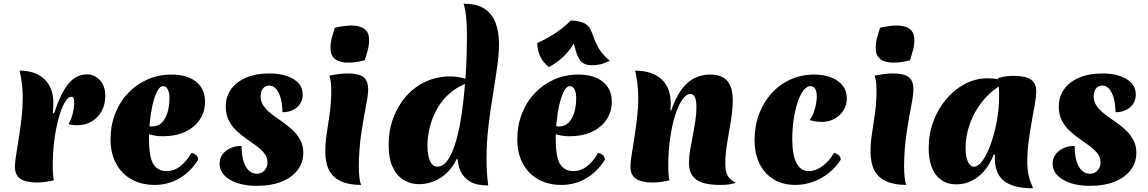

<svg xmlns="http://www.w3.org/2000/svg" viewBox="-20 -977 6157 1030"><path d="M270 -369Q297 -450 324.5 -495.5Q352 -541 382 -559.5Q412 -578 446 -578Q475 -578 497.5 -563Q520 -548 532.5 -522.5Q545 -497 545 -463Q545 -417 525.5 -381.5Q506 -346 472 -325.5Q438 -305 394 -305Q380 -305 368.5 -306.5Q357 -308 348 -312Q362 -336 369.5 -365Q377 -394 378 -419Q379 -439 375 -448.5Q371 -458 363 -458Q345 -458 327 -426.5Q309 -395 294.5 -342.5Q280 -290 271.5 -225Q263 -160 263 -92Q263 -64 264.5 -43.5Q266 -23 269 -10Q244 -4 222 -1Q200 2 178 2Q117 2 88.5 -18.5Q60 -39 60 -82Q60 -105 66.5 -145.5Q73 -186 81 -237Q89 -288 95.5 -343.5Q102 -399 102 -451Q102 -490 97.5 -528Q93 -566 85 -598Q170 -598 218 -552.5Q266 -507 266 -427Q266 -416 265.5 -401Q265 -386 263 -370Z M810 15Q738 15 685 -15Q632 -45 602.5 -100Q573 -155 573 -229Q573 -303 597.5 -366.5Q622 -430 666.5 -477Q711 -524 770.5 -550.5Q830 -577 900 -577Q984 -577 1032 -538.5Q1080 -500 1080 -432Q1080 -377 1051.5 -335Q1023 -293 972.5 -269.5Q922 -246 854 -246Q831 -246 810.5 -249.5Q790 -253 770 -260L773 -299H799Q827 -299 847 -318Q867 -337 878 -371.5Q889 -406 889 -452Q889 -480 880 -497.5Q871 -515 856 -515Q837 -515 822.5 -486Q808 -457 798 -412.5Q788 -368 783.5 -320.5Q779 -273 779 -236Q779 -135 802.5 -97Q826 -59 874 -59Q950 -59 1007 -157Q1043 -148 1043 -120Q1002 -55 942 -20Q882 15 810 15Z M1360 20Q1269 20 1213.5 -13Q1158 -46 1158 -99Q1158 -140 1191.5 -167Q1225 -194 1276 -194Q1276 -159 1281.5 -131.5Q1287 -104 1298 -84.5Q1309 -65 1324 -55Q1339 -45 1358 -45Q1375 -45 1387.5 -53Q1400 -61 1407.5 -75Q1415 -89 1415 -106Q1415 -132 1399 -153Q1383 -174 1357.5 -193Q1332 -212 1303 -232Q1274 -252 1248.5 -276Q1223 -300 1207 -331.5Q1191 -363 1191 -405Q1191 -459 1220 -499Q1249 -539 1301.5 -561Q1354 -583 1424 -583Q1479 -583 1519.5 -569Q1560 -555 1582 -530Q1604 -505 1604 -470Q1604 -428 1573.5 -401.5Q1543 -375 1495 -375Q1495 -418 1486 -450Q1477 -482 1461.5 -500Q1446 -518 1424 -518Q1411 -518 1400.5 -511Q1390 -504 1384 -491Q1378 -478 1378 -461Q1378 -431 1394.5 -408Q1411 -385 1437 -365Q1463 -345 1492.5 -325Q1522 -305 1548 -281Q1574 -257 1590.5 -227Q1607 -197 1607 -157Q1607 -104 1576 -64Q1545 -24 1489.5 -2Q1434 20 1360 20Z M1905 -88Q1905 -51 1908 -25Q1911 1 1917 15Q1852 15 1809 -4.5Q1766 -24 1745.5 -63.5Q1725 -103 1725 -164Q1725 -210 1733 -261.5Q1741 -313 1749 -370.5Q1757 -428 1757 -491Q1757 -512 1755 -533Q1753 -554 1747 -571Q1770 -576 1796.5 -579.5Q1823 -583 1842 -583Q1905 -583 1930 -563.5Q1955 -544 1955 -497Q1955 -468 1943 -407Q1931 -346 1918.5 -264Q1906 -182 1905 -88ZM1937 -654Q1917 -648 1893.5 -644.5Q1870 -641 1847 -641Q1824 -641 1802 -647.5Q1780 -654 1766.5 -671Q1753 -688 1753 -720Q1753 -748 1760 -774Q1767 -800 1776 -828Q1796 -833 1820 -836.5Q1844 -840 1866 -840Q1890 -840 1911.5 -833.5Q1933 -827 1946.5 -810.5Q1960 -794 1960 -762Q1960 -734 1953 -708Q1946 -682 1937 -654Z M2430 -124Q2409 -80 2377.5 -50Q2346 -20 2307.5 -4.5Q2269 11 2227 11Q2185 11 2148 -10Q2111 -31 2088 -77.5Q2065 -124 2065 -200Q2065 -277 2089.5 -343.5Q2114 -410 2158.5 -460.5Q2203 -511 2263.5 -539Q2324 -567 2396 -567Q2426 -567 2458 -559.5Q2490 -552 2515 -540Q2449 -522 2402.5 -484.5Q2356 -447 2327.5 -397.5Q2299 -348 2286 -295.5Q2273 -243 2273 -196Q2273 -165 2278.5 -139.5Q2284 -114 2295.5 -98.5Q2307 -83 2326 -83Q2355 -83 2377.5 -112Q2400 -141 2417 -190.5Q2434 -240 2446 -302.5Q2458 -365 2465.5 -432.5Q2473 -500 2477.5 -565.5Q2482 -631 2483.5 -686.5Q2485 -742 2485 -779Q2485 -832 2481.5 -876.5Q2478 -921 2467 -957Q2542 -957 2583 -927.5Q2624 -898 2640.5 -849Q2657 -800 2657 -743Q2657 -688 2647 -617Q2637 -546 2623.5 -464.5Q2610 -383 2600 -296.5Q2590 -210 2590 -124Q2590 -51 2599 18Q2536 18 2501 -3.5Q2466 -25 2451.5 -57.5Q2437 -90 2435 -123Z M2992 15Q2920 15 2867 -15Q2814 -45 2784.5 -100Q2755 -155 2755 -229Q2755 -303 2779.5 -366.5Q2804 -430 2848.5 -477Q2893 -524 2952.5 -550.5Q3012 -577 3082 -577Q3166 -577 3214 -538.5Q3262 -500 3262 -432Q3262 -377 3233.5 -335Q3205 -293 3154.5 -269.5Q3104 -246 3036 -246Q3013 -246 2992.5 -249.5Q2972 -253 2952 -260L2955 -299H2981Q3009 -299 3029 -318Q3049 -337 3060 -371.5Q3071 -406 3071 -452Q3071 -480 3062 -497.5Q3053 -515 3038 -515Q3019 -515 3004.5 -486Q2990 -457 2980 -412.5Q2970 -368 2965.5 -320.5Q2961 -273 2961 -236Q2961 -135 2984.5 -97Q3008 -59 3056 -59Q3132 -59 3189 -157Q3225 -148 3225 -120Q3184 -55 3124 -20Q3064 15 2992 15ZM2925 -617Q2916 -624 2901.5 -639Q2887 -654 2875.5 -680.5Q2864 -707 2862 -746Q2923 -774 2967 -804.5Q3011 -835 3042 -867Q3090 -865 3113.5 -853Q3137 -841 3147 -820.5Q3157 -800 3166 -773.5Q3175 -747 3193 -716Q3211 -685 3251 -651Q3220 -636 3198.5 -631.5Q3177 -627 3154 -627Q3121 -627 3102 -643Q3083 -659 3070.5 -698.5Q3058 -738 3043 -810L3088 -790Q3069 -759 3049 -729Q3029 -699 3000 -671Q2971 -643 2925 -617Z M3581 -385Q3603 -450 3633 -492.5Q3663 -535 3702 -556Q3741 -577 3790 -577Q3852 -577 3881.5 -543Q3911 -509 3911 -438Q3911 -390 3901 -330Q3891 -270 3881 -210.5Q3871 -151 3871 -101Q3871 -58 3883 -35.5Q3895 -13 3928 4Q3912 8 3895.5 11.5Q3879 15 3844 15Q3755 15 3715.5 -13Q3676 -41 3676 -104Q3676 -133 3682 -170Q3688 -207 3696 -247.5Q3704 -288 3710 -327.5Q3716 -367 3716 -400Q3716 -473 3684 -473Q3661 -473 3639.5 -441.5Q3618 -410 3601 -355.5Q3584 -301 3574.5 -232Q3565 -163 3565 -88Q3565 -63 3566.5 -43Q3568 -23 3571 -10Q3544 -3 3522.5 -0.5Q3501 2 3482 2Q3420 2 3391 -18.5Q3362 -39 3362 -83Q3362 -106 3368.5 -146.5Q3375 -187 3383 -238Q3391 -289 3397.5 -344Q3404 -399 3404 -451Q3404 -490 3399.5 -528Q3395 -566 3387 -598Q3478 -598 3528 -552.5Q3578 -507 3578 -425Q3578 -416 3578 -408Q3578 -400 3576 -386Z M4230 -226Q4231 -143 4253.5 -101Q4276 -59 4319 -59Q4355 -59 4391 -85Q4427 -111 4454 -157Q4471 -153 4480.5 -143.5Q4490 -134 4490 -120Q4463 -78 4425 -48Q4387 -18 4341.5 -1.5Q4296 15 4247 15Q4180 15 4131 -14.5Q4082 -44 4055 -98Q4028 -152 4028 -226Q4028 -301 4052 -365Q4076 -429 4119 -476.5Q4162 -524 4220.5 -550.5Q4279 -577 4348 -577Q4401 -577 4440.5 -561Q4480 -545 4501.5 -516.5Q4523 -488 4523 -449Q4523 -414 4505 -385Q4487 -356 4456.5 -339.5Q4426 -323 4388 -323Q4374 -323 4357 -325.5Q4340 -328 4323 -333Q4337 -348 4347.5 -380Q4358 -412 4361 -444Q4364 -478 4355 -496.5Q4346 -515 4328 -515Q4308 -515 4290 -491.5Q4272 -468 4258.5 -427.5Q4245 -387 4237.5 -335Q4230 -283 4230 -226Z M4830 -88Q4830 -51 4833 -25Q4836 1 4842 15Q4777 15 4734 -4.5Q4691 -24 4670.5 -63.5Q4650 -103 4650 -164Q4650 -210 4658 -261.5Q4666 -313 4674 -370.5Q4682 -428 4682 -491Q4682 -512 4680 -533Q4678 -554 4672 -571Q4695 -576 4721.5 -579.5Q4748 -583 4767 -583Q4830 -583 4855 -563.5Q4880 -544 4880 -497Q4880 -468 4868 -407Q4856 -346 4843.5 -264Q4831 -182 4830 -88ZM4862 -654Q4842 -648 4818.5 -644.5Q4795 -641 4772 -641Q4749 -641 4727 -647.5Q4705 -654 4691.5 -671Q4678 -688 4678 -720Q4678 -748 4685 -774Q4692 -800 4701 -828Q4721 -833 4745 -836.5Q4769 -840 4791 -840Q4815 -840 4836.5 -833.5Q4858 -827 4871.5 -810.5Q4885 -794 4885 -762Q4885 -734 4878 -708Q4871 -682 4862 -654Z M5311 -148Q5292 -98 5261.5 -62Q5231 -26 5193 -7Q5155 12 5111 12Q5040 12 5001 -39Q4962 -90 4962 -182Q4962 -258 4987 -325.5Q5012 -393 5056 -445Q5100 -497 5157 -527Q5214 -557 5278 -557Q5306 -557 5337.5 -551.5Q5369 -546 5391 -537Q5343 -521 5301 -485.5Q5259 -450 5227.5 -402Q5196 -354 5178 -298Q5160 -242 5160 -184Q5160 -138 5172 -110.5Q5184 -83 5205 -83Q5229 -83 5252.5 -117Q5276 -151 5296 -207Q5316 -263 5328 -330Q5340 -397 5340 -464Q5340 -491 5338.5 -515.5Q5337 -540 5334 -558Q5357 -565 5376 -567.5Q5395 -570 5420 -570Q5482 -570 5510.5 -550Q5539 -530 5539 -486Q5539 -462 5532 -421Q5525 -380 5515.5 -329Q5506 -278 5498.5 -221.5Q5491 -165 5491 -110Q5491 -68 5498 -37Q5505 -6 5522 33Q5416 33 5366.5 -6Q5317 -45 5317 -127Q5317 -138 5317 -141Q5317 -144 5318 -147Z M5829 20Q5738 20 5682.5 -13Q5627 -46 5627 -99Q5627 -140 5660.5 -167Q5694 -194 5745 -194Q5745 -159 5750.5 -131.5Q5756 -104 5767 -84.5Q5778 -65 5793 -55Q5808 -45 5827 -45Q5844 -45 5856.5 -53Q5869 -61 5876.5 -75Q5884 -89 5884 -106Q5884 -132 5868 -153Q5852 -174 5826.5 -193Q5801 -212 5772 -232Q5743 -252 5717.5 -276Q5692 -300 5676 -331.5Q5660 -363 5660 -405Q5660 -459 5689 -499Q5718 -539 5770.5 -561Q5823 -583 5893 -583Q5948 -583 5988.5 -569Q6029 -555 6051 -530Q6073 -505 6073 -470Q6073 -428 6042.5 -401.5Q6012 -375 5964 -375Q5964 -418 5955 -450Q5946 -482 5930.5 -500Q5915 -518 5893 -518Q5880 -518 5869.5 -511Q5859 -504 5853 -491Q5847 -478 5847 -461Q5847 -431 5863.5 -408Q5880 -385 5906 -365Q5932 -345 5961.5 -325Q5991 -305 6017 -281Q6043 -257 6059.5 -227Q6076 -197 6076 -157Q6076 -104 6045 -64Q6014 -24 5958.5 -2Q5903 20 5829 20Z"/></svg>

Font: Merienda Black
Style: Regular
Weight: 900
Designer: Eduardo Rodriguez Tunni
Foundry: Eduardo Rodriguez Tunni
Version: Version 2.001